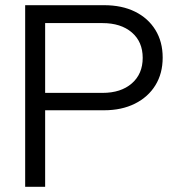

<svg xmlns="http://www.w3.org/2000/svg" viewBox="-20 -720 687 740"><path d="M77 0V-700H381Q450 -700 500.5 -675Q551 -650 579 -604.5Q607 -559 607 -498Q607 -437 579 -391.5Q551 -346 500 -320.5Q449 -295 381 -295H154V0ZM154 -362H375Q446 -362 488 -398.5Q530 -435 530 -497Q530 -559 488 -595Q446 -631 375 -631H154Z"/></svg>

Font: Red Hat Display
Style: Regular
Weight: 300
Designer: Pentagram, MCKL
Foundry: Pentagram, MCKL
Version: Version 1.023